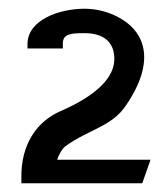

<svg xmlns="http://www.w3.org/2000/svg" viewBox="-20 -814 380 440"><path d="M29 -394H306L325 -448H111C114 -457 121 -472 130 -479C184 -518 237 -524 269 -573C338 -674 311 -739 259 -770C232 -787 200 -794 174 -794C115 -794 43 -768 43 -713V-703H124V-714C124 -737 143 -738 174 -738C217 -738 242 -718 242 -679C242 -640 208 -598 118 -559C68 -537 27 -487 29 -404Z"/></svg>

Font: Charger Sport
Style: DfBdExt
Weight: 400
Designer: Jasper
Foundry: Cannot Into Space Fonts
Version: Version 1.1